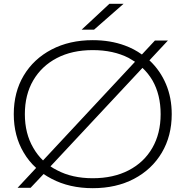

<svg xmlns="http://www.w3.org/2000/svg" viewBox="-20 -972 970 1004"><path d="M790 -760H858L761 -656Q762 -655 763 -655Q818 -603 848 -532Q878 -461 878 -375Q878 -261 826 -173.5Q774 -86 681 -37Q588 12 465 12Q343 12 250 -37Q227 -49 208 -62L140 10H72L169 -94Q131 -128 104 -174Q52 -261 52 -375Q52 -490 104 -577Q156 -664 249.5 -713Q343 -762 465 -762Q557 -762 633 -734Q682 -716 722 -687ZM686 -649Q670 -659 653 -669Q573 -710 465 -710Q357 -710 277.5 -668.5Q198 -627 154 -552Q110 -477 110 -375Q110 -274 154 -199Q175 -162 205 -133ZM465 -40Q573 -40 653 -81.5Q733 -123 776.5 -198.5Q820 -274 820 -375Q820 -477 777 -552Q755 -589 725 -617L244 -102Q260 -91 278 -82Q357 -40 465 -40ZM552 -952H626L472 -817H407Z"/></svg>

Font: Bounded
Style: Regular
Weight: 200
Designer: Vlad Churkin
Version: Version 1.0